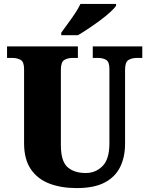

<svg xmlns="http://www.w3.org/2000/svg" viewBox="-20 -951 762 981"><path d="M372 10Q293 10 232.5 -13Q172 -36 137.5 -86.5Q103 -137 103 -219V-598Q103 -635 85.5 -645Q68 -655 43 -655H16V-714H378V-655H351Q326 -655 308.5 -644.5Q291 -634 291 -594V-210Q291 -128 324.5 -97.5Q358 -67 419 -67Q468 -67 503.5 -102Q539 -137 539 -218V-598Q539 -635 522.5 -645Q506 -655 481 -655H454V-714H707V-655H679Q654 -655 636.5 -644.5Q619 -634 619 -594V-216Q619 -149 594 -98Q569 -47 515 -18.5Q461 10 372 10ZM293 -784Q307 -804 326 -829.5Q345 -855 363 -882Q381 -909 391 -931H573V-921Q564 -908 542 -888Q520 -868 491 -846.5Q462 -825 432 -805Q402 -785 378 -771H293Z"/></svg>

Font: Noto Serif Armenian SemiCondensed Black
Style: Regular
Weight: 900
Width: 4
Designer: Monotype Design Team
Foundry: Monotype Imaging Inc.
Version: Version 2.008; ttfautohint (v1.8.4.7-5d5b)